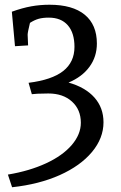

<svg xmlns="http://www.w3.org/2000/svg" viewBox="-20 -682 510 807"><path d="M387.2 -499Q387.2 -443.8 356.2 -401.4Q325.2 -358.9 268.1 -335Q338.9 -314.9 377 -272Q415 -229 415 -168Q415 -101.1 366.5 -43Q317.9 15.1 231 54Q144 92.8 30.8 105L13.2 51.8Q104 36.6 173.6 4.4Q243.2 -27.8 281.5 -72.5Q319.8 -117.2 319.8 -166Q319.8 -221.2 282.5 -255.1Q245.1 -289.1 183.1 -289.1Q156.2 -289.1 137.7 -288.1Q119.1 -287.1 113.8 -286.1L100.1 -334Q198.2 -346.2 245.6 -383.5Q293 -420.9 293 -484.9Q293 -543.9 264.9 -575.9Q236.8 -607.9 185.1 -607.9Q160.2 -607.9 142.6 -603Q125 -598.1 106 -585.9Q96.2 -545.9 96.2 -536.1L98.1 -491.2L43 -487.8L29.8 -632.8Q74.7 -648.9 111.8 -655.5Q148.9 -662.1 188 -662.1Q285.2 -662.1 336.2 -620.1Q387.2 -578.1 387.2 -499Z"/></svg>

Font: Sura
Style: Regular
Weight: 400
Designer: Carolina Giovagnoli
Foundry: Huerta Tipografica
Version: Version 1.003;PS 001.002;hotconv 1.0.70;makeotf.lib2.5.58329